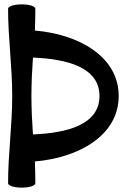

<svg xmlns="http://www.w3.org/2000/svg" viewBox="-20 -840 604 880"><path d="M17 -800C17 -666 36 -534 36 -400C36 -266 17 -134 17 0C17 11 45 20 80 20C115 20 142 11 142 0C142 -33 141 -67 140 -100C341 -117 524 -219 524 -400C524 -581 341 -683 140 -700C141 -733 142 -767 142 -800C142 -811 115 -820 80 -820C45 -820 17 -811 17 -800ZM124 -400C124 -459 127 -518 131 -576C286 -570 436 -532 436 -400C436 -268 286 -230 131 -224C127 -282 124 -341 124 -400Z"/></svg>

Font: Nupuram
Style: Bold
Weight: 700
Designer: Santhosh Thottingal (santhosh.thottingal@gmail.com)
Foundry: SMC
Version: Version 1.000